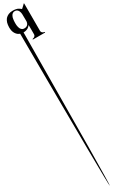

<svg xmlns="http://www.w3.org/2000/svg" viewBox="-972 -398 2531 3757"><g transform="rotate(-30 293.0 1480.5)"><path d="M377 -65.4Q377 -67.4 377 -68.4Q376 -70.3 375 -70.3Q374 -71.3 373 -71.3Q372.1 -70.3 370.1 -68.4Q368.2 -65.4 364.3 -61.5Q360.4 -57.6 355.5 -51.8Q350.6 -45.9 342.8 -40Q335 -34.2 326.2 -27.3Q317.4 -21.5 305.7 -16.6Q294.9 -12.7 281.2 -7.8Q267.6 -2.9 252 -1Q236.3 1 218.8 1Q198.2 3448.2 180.7 3448.2Q180.7 3448.2 180.7 3448.2Q163.1 3445.3 148.4 -9.8Q133.8 -14.6 120.1 -22.5Q107.4 -29.3 96.7 -38.1Q85.9 -46.9 77.1 -57.6Q67.4 -67.4 60.5 -79.1Q52.7 -89.8 47.9 -101.6Q42 -114.3 37.1 -127Q33.2 -139.6 30.3 -152.3Q28.3 -165 26.4 -177.7Q24.4 -190.4 24.4 -202.1Q23.4 -214.8 23.4 -225.6Q23.4 -253.9 27.3 -279.3Q30.3 -305.7 37.1 -328.1Q43.9 -350.6 54.7 -370.1Q64.5 -389.6 78.1 -406.2Q92.8 -421.9 110.4 -434.6Q127 -446.3 148.4 -456.1Q168.9 -464.8 194.3 -469.7Q218.8 -473.6 246.1 -473.6Q261.7 -473.6 276.4 -472.7Q290 -471.7 302.7 -469.7Q314.5 -467.8 325.2 -464.8Q335.9 -462.9 346.7 -459Q356.4 -455.1 365.2 -450.2Q375 -445.3 383.8 -439.5Q391.6 -433.6 400.4 -427.7Q408.2 -420.9 417 -414.1Q418 -413.1 418.9 -412.1Q420.9 -412.1 420.9 -412.1Q421.9 -412.1 422.9 -412.1Q423.8 -412.1 426.8 -414.1Q429.7 -416 433.6 -418.9Q436.5 -421.9 441.4 -426.8Q446.3 -431.6 451.2 -435.5Q456.1 -440.4 461.9 -445.3Q467.8 -451.2 473.6 -456.1Q479.5 -461.9 484.4 -466.8Q489.3 -471.7 494.1 -476.6Q499 -481.4 502 -484.4Q502 -487.3 502.9 -487.3Q503.9 -488.3 504.9 -488.3Q505.9 -488.3 507.8 -487.3Q509.8 -487.3 510.7 -485.4Q512.7 -482.4 512.7 -479.5Q512.7 -453.1 512.7 -421.9Q512.7 -390.6 512.7 -371.1Q512.7 -337.9 512.7 -294.9Q512.7 -251 512.7 -203.1Q512.7 -114.3 512.7 -21.5Q512.7 70.3 512.7 131.8Q512.7 142.6 514.6 151.4Q516.6 159.2 521.5 165Q525.4 170.9 530.3 176.8Q535.2 181.6 541 185.5Q547.9 189.5 552.7 191.4Q558.6 193.4 563.5 195.3Q568.4 196.3 572.3 197.3Q576.2 198.2 578.1 199.2Q581.1 200.2 582 201.2Q584 201.2 584 202.1Q585 204.1 585.9 205.1Q585.9 205.1 585.9 206.1Q585.9 206.1 585 207Q585 209 585 210Q584 210.9 582 211.9Q581.1 212.9 579.1 213.9Q578.1 213.9 576.2 213.9Q510.7 213.9 437.5 213.9Q364.3 213.9 314.5 213.9Q312.5 213.9 310.5 213.9Q309.6 212.9 308.6 211.9Q306.6 211.9 306.6 210Q305.7 209 305.7 207Q305.7 206.1 305.7 205.1Q305.7 204.1 306.6 202.1Q306.6 201.2 308.6 200.2Q310.5 199.2 312.5 199.2Q314.5 199.2 318.4 198.2Q322.3 196.3 327.1 195.3Q333 193.4 337.9 191.4Q343.8 189.5 349.6 185.5Q355.5 181.6 360.4 176.8Q365.2 171.9 369.1 165Q374 159.2 376 151.4Q377.9 142.6 377.9 131.8Q377.9 83 377.9 27.3Q377 -28.3 377 -65.4ZM375 -308.6Q375 -314.5 375 -322.3Q374 -329.1 373 -336.9Q373 -344.7 371.1 -351.6Q369.1 -359.4 367.2 -367.2Q365.2 -374 362.3 -381.8Q360.4 -389.6 356.4 -396.5Q352.5 -403.3 347.7 -410.2Q343.8 -417 337.9 -421.9Q333 -426.8 326.2 -431.6Q320.3 -435.5 312.5 -439.5Q304.7 -442.4 295.9 -444.3Q288.1 -446.3 277.3 -446.3Q262.7 -446.3 250 -443.4Q238.3 -439.5 227.5 -431.6Q216.8 -423.8 208 -414.1Q200.2 -403.3 193.4 -389.6Q186.5 -377 181.6 -361.3Q177.7 -345.7 174.8 -328.1Q170.9 -309.6 169.9 -290Q168 -271.5 168 -251Q168 -245.1 168 -238.3Q168 -230.5 168 -220.7Q168 -210.9 168.9 -201.2Q169.9 -191.4 170.9 -180.7Q172.9 -169.9 174.8 -159.2Q177.7 -148.4 180.7 -137.7Q183.6 -127 187.5 -117.2Q192.4 -107.4 198.2 -98.6Q204.1 -89.8 211.9 -83Q219.7 -76.2 228.5 -69.3Q237.3 -63.5 249 -61.5Q259.8 -58.6 273.4 -58.6Q291 -58.6 303.7 -61.5Q317.4 -64.5 327.1 -70.3Q336.9 -77.1 345.7 -84Q353.5 -91.8 359.4 -100.6Q364.3 -109.4 368.2 -119.1Q372.1 -128.9 374 -138.7Q377 -148.4 377 -157.2Q377 -167 377 -174.8Q376 -208 376 -245.1Q375 -283.2 375 -308.6Z"/></g></svg>

Font: Mermaid
Style: Bold
Weight: 400
Designer: Scott Simpson
Version: Version 1.001